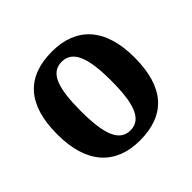

<svg xmlns="http://www.w3.org/2000/svg" viewBox="-142 -698 857 857"><g transform="rotate(-45 286.5 -269.5)"><path d="M285 10C446 10 530 -82 530 -270C530 -458 438 -549 288 -549C127 -549 43 -458 43 -270C43 -82 135 10 285 10ZM287 -52C216 -52 191 -127 191 -270C191 -413 215 -486 286 -486C357 -486 383 -413 383 -270C383 -127 358 -52 287 -52Z"/></g></svg>

Font: Noto Serif Georgian SemiCondensed Bold
Style: Regular
Weight: 700
Width: 4
Designer: Monotype Design Team, Akaki Razmadze
Foundry: Google LLC
Version: Version 2.003